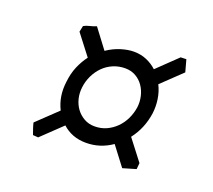

<svg xmlns="http://www.w3.org/2000/svg" viewBox="-67 -536 536 484"><g transform="rotate(20 201.0 -294.0)"><path d="M222.2 -376Q205.1 -376 190.2 -369.6Q175.3 -363.3 164.1 -352.1Q152.8 -340.8 145.5 -325.7Q138.2 -310.5 136.2 -293.5Q134.3 -277.8 137.9 -263.2Q141.6 -248.5 149.9 -237.3Q158.2 -226.1 170.7 -219Q183.1 -211.9 199.2 -211.9Q216.3 -211.9 230.7 -218.5Q245.1 -225.1 256.3 -236.3Q267.6 -247.6 274.7 -262.5Q281.7 -277.3 284.2 -293.9Q286.1 -309.1 282.7 -323.7Q279.3 -338.4 271.2 -350.1Q263.2 -361.8 250.7 -368.9Q238.3 -376 222.2 -376ZM300.8 -136.7 262.2 -187.5Q230.5 -165.5 192.9 -165.5Q173.3 -165.5 157.5 -171.6Q141.6 -177.7 129.4 -189L75.2 -137.2L61 -138.2Q58.6 -145 55.9 -152.8Q53.2 -160.6 51.3 -168.5L105.5 -220.2Q88.9 -253.4 94.2 -293Q96.7 -316.4 104.7 -335.2Q112.8 -354 124 -368.7L82 -423.3L85.4 -439.5Q91.8 -443.4 101.6 -445.6Q111.3 -447.8 118.7 -451.2L157.7 -399.4Q175.8 -411.6 194.3 -417.2Q212.9 -422.9 228.5 -422.9Q247.1 -422.9 262.7 -416.3Q278.3 -409.7 290.5 -398.4L343.8 -449.7L358.9 -450.2L367.7 -418L314 -366.7Q322.3 -350.1 325.2 -331.1Q328.1 -312 325.7 -293Q319.8 -251 294.9 -218.8L337.4 -163.6L335.9 -147Z"/></g></svg>

Font: Gentium Plus CyrE
Style: Italic
Weight: 400
Italic angle: -8°
Designer: J. Victor Gaultney, Annie Olsen, Iska Routamaa, Becca Hirsbrunner
Foundry: SIL International
Version: Version 5.000